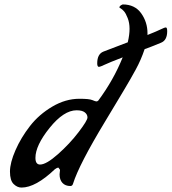

<svg xmlns="http://www.w3.org/2000/svg" viewBox="-20 -819 775 867"><path d="M519 -785Q519 -793 534 -799Q589 -799 617.5 -759Q646 -719 646 -669V-661Q691 -679 707 -687Q723 -695 729 -695Q735 -695 735 -678Q735 -637 707 -626Q659 -606 633 -597Q617 -549 593 -505Q569 -461 543.5 -418.5Q518 -376 514.5 -370Q511 -364 455 -271Q337 -76 310 10Q307 21 298 21Q275 21 262 7Q249 -7 249 -32L251 -52L244 -62Q237 -62 228 -55Q141 28 77 28Q58 28 41.5 12Q25 -4 25 -44Q25 -84 50 -141Q75 -198 115.5 -250Q156 -302 216 -337.5Q276 -373 339 -373Q383 -373 397 -367Q411 -361 415.5 -361Q420 -361 424 -365Q493 -458 534 -560Q474 -537 453 -527Q432 -517 427 -517Q419 -517 419 -533Q419 -575 447 -586Q547 -624 557 -628Q565 -662 565 -689Q565 -716 556.5 -737.5Q548 -759 540 -768L532 -776ZM326 -321Q268 -321 204 -241.5Q140 -162 140 -106Q140 -76 161 -76Q189 -76 242 -123Q295 -170 335 -222.5Q375 -275 375 -288.5Q375 -302 363 -311.5Q351 -321 326 -321Z"/></svg>

Font: Condiment
Style: Regular
Weight: 400
Designer: Angel Koziupa, Alejandro Paul
Foundry: Angel Koziupa, Alejandro Paul
Version: Version 1.001